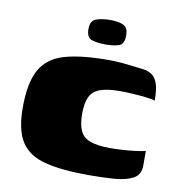

<svg xmlns="http://www.w3.org/2000/svg" viewBox="-67 -607 635 677"><g transform="rotate(10 250.0 -269.0)"><path d="M294 7Q196 7 136.5 -8.5Q77 -24 50.5 -66Q24 -108 24 -187Q24 -277 50.5 -324Q77 -371 136.5 -388Q196 -405 294 -405Q320 -405 346 -402.5Q372 -400 412 -395Q433 -393 447.5 -384.5Q462 -376 470 -355Q478 -334 478 -292Q467 -296 444.5 -298.5Q422 -301 396.5 -302.5Q371 -304 351 -304Q307 -304 281 -294.5Q255 -285 244.5 -263Q234 -241 234 -202Q234 -164 244.5 -141.5Q255 -119 281 -109.5Q307 -100 351 -100Q371 -100 396.5 -101.5Q422 -103 444.5 -106Q467 -109 478 -112V-59Q478 -26 452 -12.5Q426 1 384.5 4Q343 7 294 7ZM272 -457Q242 -457 223 -463.5Q204 -470 204 -501Q204 -530 224.5 -537.5Q245 -545 275 -545Q304 -545 321.5 -537Q339 -529 339 -501Q339 -470 321 -463.5Q303 -457 272 -457Z"/></g></svg>

Font: Genos Black
Style: Regular
Weight: 900
Designer: Robert E. Leuschke
Foundry: Robert E. Leuschke
Version: Version 1.010